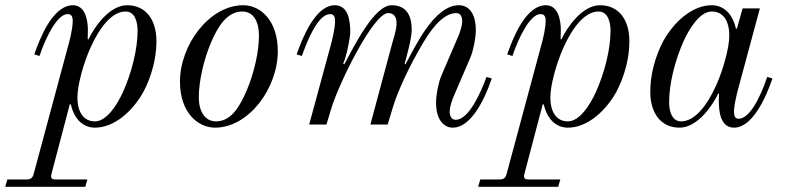

<svg xmlns="http://www.w3.org/2000/svg" viewBox="-96 -476 3000 734"><path d="M200 -104C200 -152 224 -236 250 -294C286 -374 333 -432 384 -432C420 -432 430 -392 430 -359C430 -287 407 -197 374 -124C353 -78 313 -12 267 -12C226 -12 200 -44 200 -104ZM-76 238H230L238 210H116C100 210 97 204 101 188L171 -78L175 -76C190 -12 229 12 267 12C333 12 398 -38 443 -109C467 -147 502 -228 502 -319C502 -400 462 -456 390 -456C320 -456 262 -368 242 -325L239 -327C239 -327 240 -341 240 -361C240 -401 229 -456 183 -456C105 -456 56 -328 35 -268L55 -262C79 -334 123 -422 162 -422C177 -422 182 -414 182 -395C182 -370 172 -329 170 -321L33 188C29 204 22 210 6 210H-68Z M664 -104C664 -168 684 -251 711 -314C735 -370 770 -432 830 -432C874 -432 894 -392 894 -340C894 -276 874 -193 847 -130C823 -74 790 -12 730 -12C686 -12 664 -52 664 -104ZM592 -164C592 -44 662 12 726 12C856 12 966 -140 966 -280C966 -400 898 -456 834 -456C704 -456 592 -304 592 -164Z M1038 -268 1058 -262C1077 -315 1118 -422 1166 -422C1181 -422 1185 -411 1185 -394C1185 -369 1174 -325 1170 -309L1086 0H1152L1172 -66C1200 -157 1331 -426 1388 -426C1407 -426 1420 -415 1420 -387C1420 -361 1408 -328 1403 -309L1320 0H1386L1406 -66C1423 -123 1466 -219 1522 -313C1568 -391 1610 -426 1649 -426C1665 -426 1671 -411 1671 -394C1671 -376 1660 -346 1655 -335L1591 -186C1580 -160 1571 -113 1571 -84C1571 -16 1602 12 1635 12C1700 12 1752 -82 1784 -176L1764 -182C1745 -130 1698 -18 1646 -18C1630 -18 1623 -33 1623 -50C1623 -68 1634 -98 1639 -109L1703 -258C1713 -281 1723 -331 1723 -360C1723 -424 1697 -456 1658 -456C1563 -456 1489 -293 1454 -230L1451 -233C1456 -250 1478 -329 1478 -361C1478 -414 1460 -456 1401 -456C1334 -456 1256 -296 1220 -230L1216 -233C1229 -260 1243 -333 1243 -353C1243 -393 1237 -456 1184 -456C1109 -456 1059 -328 1038 -268Z M2008 -104C2008 -152 2032 -236 2058 -294C2094 -374 2141 -432 2192 -432C2228 -432 2238 -392 2238 -359C2238 -287 2215 -197 2182 -124C2161 -78 2121 -12 2075 -12C2034 -12 2008 -44 2008 -104ZM1732 238H2038L2046 210H1924C1908 210 1905 204 1909 188L1979 -78L1983 -76C1998 -12 2037 12 2075 12C2141 12 2206 -38 2251 -109C2275 -147 2310 -228 2310 -319C2310 -400 2270 -456 2198 -456C2128 -456 2070 -368 2050 -325L2047 -327C2047 -327 2048 -341 2048 -361C2048 -401 2037 -456 1991 -456C1913 -456 1864 -328 1843 -268L1863 -262C1887 -334 1931 -422 1970 -422C1985 -422 1990 -414 1990 -395C1990 -370 1980 -329 1978 -321L1841 188C1837 204 1830 210 1814 210H1740Z M2390 -125C2390 -44 2430 12 2502 12C2572 12 2630 -76 2650 -119L2653 -117C2653 -117 2652 -110 2652 -90C2652 -50 2658 12 2710 12C2778 12 2829 -94 2857 -176L2837 -182C2807 -92 2766 -22 2728 -22C2714 -22 2710 -32 2710 -49C2710 -73 2720 -113 2724 -129L2809 -444H2743L2721 -366L2717 -368C2702 -432 2663 -456 2625 -456C2559 -456 2494 -406 2449 -335C2425 -297 2390 -216 2390 -125ZM2462 -85C2462 -157 2485 -247 2518 -320C2539 -366 2579 -432 2625 -432C2666 -432 2692 -400 2692 -340C2692 -292 2668 -208 2642 -150C2606 -70 2559 -12 2508 -12C2472 -12 2462 -52 2462 -85Z"/></svg>

Font: Old Standard
Style: Italic
Weight: 400
Italic angle: -15.2°
Designer: Alexey Kryukov <alexios@thessalonica.org.ru>
Version: Version 2.0